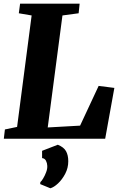

<svg xmlns="http://www.w3.org/2000/svg" viewBox="-20 -763 665 1056"><path d="M1 0 7 -51 74 -65 154 -678 83.5 -690 90.5 -743H418L412.5 -690L323.5 -678L242.5 -62L420.5 -72L522.5 -290.5L609 -279.5L558.5 0ZM201 249.5 202 238.5Q208 234 217.2 218.8Q226.5 203.5 233.8 184.2Q241 165 240 149Q239.5 134 232.8 121Q226 108 211.5 106.5V66.5L298 33Q331 46.5 343.2 68.5Q355.5 90.5 355.5 124Q355.5 160.5 338.8 192.5Q322 224.5 299.2 245.8Q276.5 267 257 272.5Z"/></svg>

Font: Merriweather 20pt Black
Style: Italic
Weight: 900
Italic angle: -7.8°
Version: Version 2.101